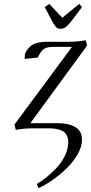

<svg xmlns="http://www.w3.org/2000/svg" viewBox="-20 -651 462 974"><path d="M53.2 -19 345.2 -413.1H248Q218.8 -413.1 203.6 -402.8Q188.5 -392.6 178.2 -372.1L171.9 -358.9L105 -352.1L106.9 -378.9Q123 -412.6 148.2 -425.8Q173.3 -439 219.2 -439H328.1Q373 -439 415 -446.8L421.9 -419.9L133.8 -25.9H274.9Q329.1 -25.9 362.5 -6.1Q396 13.7 396 58.1Q396 93.8 372.6 133.8Q349.1 173.8 314.5 206.5Q279.8 239.3 242.7 264.9Q205.6 290.5 174.8 303.2L167 282.2Q189.9 269 214.8 249Q239.7 229 266.1 201.4Q292.5 173.8 309.3 138.9Q326.2 104 326.2 69.8Q326.2 52.2 320.3 39.3Q314.5 26.4 305.2 18.8Q295.9 11.2 281.7 7.1Q267.6 2.9 254.4 1.5Q241.2 0 224.1 0H146Q101.1 0 60.1 7.8ZM207 -615.2 230 -630.9 295.9 -561 381.8 -630.9 396 -615.2 336.9 -537.1Q321.3 -518.6 311 -511.7Q300.8 -504.9 287.1 -504.9Q273.4 -504.9 266.6 -511.2Q259.8 -517.6 248 -537.1Z"/></svg>

Font: Dehuti Alt
Style: Italic
Weight: 400
Version: Version 1.2